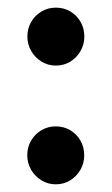

<svg xmlns="http://www.w3.org/2000/svg" viewBox="-20 -471 291 500"><path d="M125.1 9Q104.7 9 87.8 -1.5Q70.8 -11.9 60.9 -29.1Q51 -46.3 51 -66.5Q51 -87.7 60.9 -104.8Q70.8 -121.8 87.8 -131.9Q104.7 -141.9 125.1 -141.9Q146.2 -141.9 163 -131.9Q179.8 -121.8 189.6 -104.8Q199.3 -87.7 199.3 -66.5Q199.3 -46.3 189.6 -29.1Q179.8 -11.9 163 -1.5Q146.2 9 125.1 9ZM125.4 -300.2Q105 -300.2 88.1 -310.6Q71.1 -321.1 61.2 -338.3Q51.3 -355.5 51.3 -375.7Q51.3 -396.9 61.2 -414Q71.1 -431 88.1 -441.1Q105 -451.1 125.4 -451.1Q146.5 -451.1 163.3 -441.1Q180.1 -431 189.9 -414Q199.6 -396.9 199.6 -375.7Q199.6 -355.5 189.9 -338.3Q180.1 -321.1 163.3 -310.6Q146.5 -300.2 125.4 -300.2Z"/></svg>

Font: Fraunces SuperSoft 9pt
Style: Regular
Weight: 900
Version: Version 1.000;[b76b70a41]